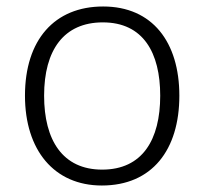

<svg xmlns="http://www.w3.org/2000/svg" viewBox="-20 -562 630 592"><path d="M533 -267C533 -432 450 -542 298 -542C148 -542 57 -439 57 -267C57 -99 147 10 294 10C449 10 533 -100 533 -267ZM116 -267C116 -408 177 -493 297 -493C422 -493 474 -399 474 -267C474 -131 419 -39 295 -39C173 -39 116 -130 116 -267Z"/></svg>

Font: Noto Sans Sinhala UI Light
Style: Regular
Weight: 300
Designer: Jelle Bosma - Monotype Design Team
Foundry: Monotype Imaging Inc.
Version: Version 2.006